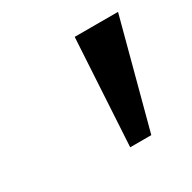

<svg xmlns="http://www.w3.org/2000/svg" viewBox="-80 -807 445 446"><g transform="rotate(-30 142.5 -584.5)"><path d="M151.9 -440.9 168.5 -727.5H284.7L208.5 -440.9Z"/></g></svg>

Font: Inter 17pt Medium
Style: Italic
Weight: 500
Italic angle: -9.3988°
Version: Version 4.001;git-66647c0bb